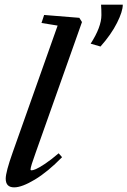

<svg xmlns="http://www.w3.org/2000/svg" viewBox="-20 -789 544 820"><path d="M409.2 -590.3 367.2 -602.5Q413.1 -673.8 413.1 -724.6Q413.1 -748.5 411.6 -769H504.4Q504.4 -740.2 479.7 -691.2Q455.1 -642.1 409.2 -590.3ZM40.5 11.2Q4.4 11.2 4.4 -25.9Q4.4 -54.2 34.2 -138.2L226.1 -679.7L157.2 -690.9L168.5 -725.1L318.8 -712.9L330.1 -694.8L132.8 -138.2Q110.4 -76.7 110.4 -65.4Q110.4 -61.5 114.7 -61.5Q120.6 -61.5 133.5 -66.9Q146.5 -72.3 172.9 -89.8Q199.2 -107.4 230.5 -134.3L245.1 -117.7Q184.6 -55.7 129.2 -22.2Q73.7 11.2 40.5 11.2Z"/></svg>

Font: Elstob SemiBold
Style: Italic
Weight: 600
Italic angle: -20°
Designer: Peter S. Baker
Version: Version 1.015